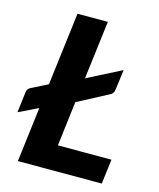

<svg xmlns="http://www.w3.org/2000/svg" viewBox="-116 -804 731 883"><g transform="rotate(15 250.0 -363.0)"><path d="M253 -447.5 415 -530 402.5 -434Q400 -413.5 382.5 -406L238.5 -330L212.5 -117.5H467.5L453 0H53.5L85.5 -261L-6.5 -216.5L5.5 -314.5Q7 -332.5 24 -340L100 -378L143 -725.5H287.5Z"/></g></svg>

Font: Lato Heavy
Style: Italic
Weight: 800
Italic angle: -7°
Designer: Lukasz Dziedzic
Foundry: tyPoland Lukasz Dziedzic
Version: Version 2.007; 2014-02-27